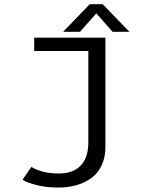

<svg xmlns="http://www.w3.org/2000/svg" viewBox="-20 -674 750 887"><path d="M578 -527H500L425 -612.5L349.5 -527H271.5L394.5 -654.5H454.5ZM467 -500V5.5Q467 52.5 450 89Q433 125.5 403 147.8Q373 170 334.2 181.2Q295.5 192.5 249.5 192.5Q191.5 192.5 146 180.2Q100.5 168 84 156.5L125.5 96.5Q137.5 107 171.8 117.2Q206 127.5 252 127.5Q318 127.5 353 90.8Q388 54 388 -15.5V-438.5H138V-500Z"/></svg>

Font: League Mono Light
Style: Regular
Weight: 300
Width: 6
Designer: Tyler Finck
Foundry: The League of Moveable Type / Tyler Finck
Version: Version 2.210